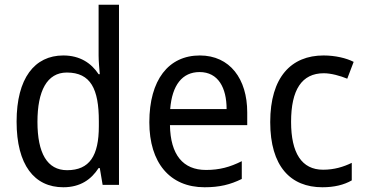

<svg xmlns="http://www.w3.org/2000/svg" viewBox="-20 -780 1540 810"><path d="M247 10C319 10 365 -23 396 -71H401L413 0H482V-760H396V-545C396 -524 399 -489 401 -467H396C365 -514 317 -546 247 -546C126 -546 50 -450 50 -267C50 -84 125 10 247 10ZM263 -62C179 -62 138 -134 138 -266C138 -396 178 -474 262 -474C363 -474 397 -404 397 -269V-248C397 -123 358 -62 263 -62Z M823 -546C691 -546 610 -443 610 -264C610 -94 696 10 843 10C906 10 951 -1 1000 -25V-100C950 -75 906 -63 849 -63C752 -63 699 -127 697 -252H1023V-306C1023 -447 950 -546 823 -546ZM822 -476C901 -476 936 -409 936 -320H698C706 -421 749 -476 822 -476Z M1340 10C1390 10 1431 0 1464 -19V-93C1429 -76 1390 -64 1343 -64C1253 -64 1208 -134 1208 -266C1208 -401 1253 -471 1346 -471C1377 -471 1416 -460 1445 -448L1472 -519C1441 -535 1394 -546 1345 -546C1209 -546 1120 -455 1120 -265C1120 -78 1206 10 1340 10Z"/></svg>

Font: Noto Sans Gurmukhi UI SemiCondensed
Style: Regular
Weight: 400
Width: 4
Designer: Jelle Bosma - Monotype Design Team
Foundry: Monotype Imaging Inc.
Version: Version 2.004